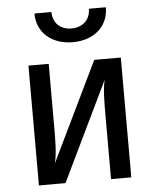

<svg xmlns="http://www.w3.org/2000/svg" viewBox="-55 -831 709 878"><g transform="rotate(-5 300.0 -392.5)"><path d="M300 -639C398 -639 464 -698 464 -785H386C386 -735 351 -702 299 -702C248 -702 214 -735 214 -785H136C136 -698 202 -639 300 -639ZM88 0H210L430 -456C419 -416 419 -348 419 -289V0H512V-550H390L169 -93C181 -135 181 -203 181 -262V-550H88Z"/></g></svg>

Font: JetBrains Mono Medium
Style: Regular
Weight: 436
Monospace: yes
Designer: Philipp Nurullin, Konstantin Bulenkov
Foundry: JetBrains
Version: Version 2.305